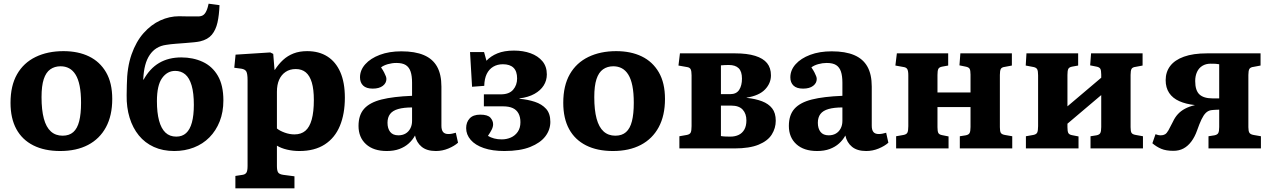

<svg xmlns="http://www.w3.org/2000/svg" viewBox="-20 -804 6886 1040"><path d="M306 14Q221 14 160.5 -16.5Q100 -47 68.5 -105Q37 -163 37 -247Q37 -340 72.5 -402Q108 -464 173 -495.5Q238 -527 324 -527Q403 -527 462 -498.5Q521 -470 554.5 -412.5Q588 -355 588 -268Q588 -178 554 -115Q520 -52 457 -19Q394 14 306 14ZM319 -69Q355 -69 377 -88.5Q399 -108 409 -147.5Q419 -187 419 -247Q419 -301 411.5 -338.5Q404 -376 389.5 -399.5Q375 -423 354.5 -434Q334 -445 308 -445Q276 -445 252.5 -428.5Q229 -412 217 -375.5Q205 -339 205 -278Q205 -208 217.5 -161.5Q230 -115 255.5 -92Q281 -69 319 -69Z M924 14Q862 14 813.5 -8Q765 -30 732 -70.5Q699 -111 682 -166.5Q665 -222 666 -288L667 -344Q668 -439 692.5 -509Q717 -579 758 -625Q799 -671 848.5 -693.5Q898 -716 950 -716Q963 -716 976 -715.5Q989 -715 1006 -715Q1023 -715 1046 -715Q1066 -714 1078 -720.5Q1090 -727 1098 -745Q1102 -753 1105 -764Q1108 -775 1110 -784L1169 -776Q1167 -722 1158 -682Q1149 -642 1127.5 -616Q1106 -590 1064 -580Q1051 -577 1030.5 -575Q1010 -573 985 -571Q960 -569 932.5 -567Q905 -565 880 -561Q851 -557 829 -543.5Q807 -530 791 -506.5Q775 -483 766.5 -450.5Q758 -418 756 -376L757 -371Q791 -433 842 -463Q893 -493 962 -493Q1026 -493 1078 -469Q1130 -445 1160 -393.5Q1190 -342 1190 -260Q1190 -197 1170 -146.5Q1150 -96 1114.5 -60Q1079 -24 1030 -5Q981 14 924 14ZM935 -64Q967 -64 988 -83Q1009 -102 1019.5 -140.5Q1030 -179 1030 -236Q1030 -300 1018 -341Q1006 -382 983.5 -401Q961 -420 929 -420Q886 -420 858 -381Q830 -342 830 -256Q830 -194 841.5 -151Q853 -108 876 -86Q899 -64 935 -64Z M1255 216V149L1294 143Q1308 141 1314.5 131.5Q1321 122 1321 95V-369Q1321 -405 1314 -417Q1307 -429 1287 -432L1249 -437L1256 -508L1444 -520L1460 -512L1467 -426H1469Q1489 -457 1513.5 -479.5Q1538 -502 1570 -514.5Q1602 -527 1644 -527Q1708 -527 1753.5 -498Q1799 -469 1823.5 -413Q1848 -357 1848 -275Q1848 -187 1821 -122Q1794 -57 1739 -21.5Q1684 14 1602 14Q1567 14 1535 6.5Q1503 -1 1480 -15V95Q1480 120 1486.5 130Q1493 140 1514 143L1575 151V216ZM1575 -76Q1611 -76 1634 -95.5Q1657 -115 1668.5 -156.5Q1680 -198 1680 -262Q1680 -320 1669 -357Q1658 -394 1636.5 -412Q1615 -430 1582 -430Q1550 -430 1527 -414.5Q1504 -399 1492 -372Q1480 -345 1480 -307V-108Q1496 -95 1522.5 -85.5Q1549 -76 1575 -76Z M2075 14Q2003 14 1962.5 -23Q1922 -60 1922 -122Q1922 -181 1952.5 -215Q1983 -249 2046.5 -265Q2110 -281 2212 -285V-356Q2212 -393 2204 -416.5Q2196 -440 2178 -451.5Q2160 -463 2127 -463Q2104 -463 2081 -456.5Q2058 -450 2044 -439Q2055 -423 2061 -411Q2067 -399 2070 -391Q2073 -383 2073 -376Q2073 -354 2053.5 -339Q2034 -324 1999 -324Q1964 -324 1947 -340.5Q1930 -357 1930 -385Q1930 -424 1958.5 -456Q1987 -488 2037.5 -507Q2088 -526 2154 -526Q2228 -526 2276 -505.5Q2324 -485 2347.5 -443Q2371 -401 2371 -335V-123Q2371 -100 2380 -89Q2389 -78 2409 -78Q2419 -78 2429 -80Q2439 -82 2449 -85L2461 -31Q2441 -13 2408.5 0.5Q2376 14 2341 14Q2292 14 2264 -9Q2236 -32 2228 -70Q2215 -46 2194 -27Q2173 -8 2143.5 3Q2114 14 2075 14ZM2138 -71Q2160 -71 2176.5 -80.5Q2193 -90 2202.5 -108Q2212 -126 2212 -149V-222Q2167 -222 2137 -213.5Q2107 -205 2093 -186.5Q2079 -168 2079 -139Q2079 -108 2093.5 -89.5Q2108 -71 2138 -71Z M2712 14Q2647 14 2600.5 -2Q2554 -18 2529.5 -46.5Q2505 -75 2505 -110Q2505 -142 2524 -162.5Q2543 -183 2581 -183Q2622 -183 2636.5 -166.5Q2651 -150 2651 -131Q2651 -117 2643.5 -102Q2636 -87 2623 -68Q2638 -59 2656.5 -54Q2675 -49 2698 -49Q2724 -49 2747 -59Q2770 -69 2784.5 -90Q2799 -111 2799 -142Q2799 -170 2788.5 -189.5Q2778 -209 2757.5 -218.5Q2737 -228 2704 -228H2601V-293H2693Q2738 -293 2759.5 -318Q2781 -343 2781 -379Q2781 -418 2761.5 -437Q2742 -456 2704 -456Q2674 -456 2651.5 -442.5Q2629 -429 2616.5 -403.5Q2604 -378 2603 -339L2537 -334L2526 -522H2602L2615 -475Q2638 -500 2674.5 -515Q2711 -530 2764 -530Q2814 -530 2854 -515.5Q2894 -501 2918 -472.5Q2942 -444 2942 -401Q2942 -368 2925 -341Q2908 -314 2875 -295.5Q2842 -277 2794 -271V-269Q2839 -265 2877 -252.5Q2915 -240 2938 -214.5Q2961 -189 2961 -144Q2961 -101 2934 -65.5Q2907 -30 2852 -8Q2797 14 2712 14Z M3300 14Q3215 14 3154.5 -16.5Q3094 -47 3062.5 -105Q3031 -163 3031 -247Q3031 -340 3066.5 -402Q3102 -464 3167 -495.5Q3232 -527 3318 -527Q3397 -527 3456 -498.5Q3515 -470 3548.5 -412.5Q3582 -355 3582 -268Q3582 -178 3548 -115Q3514 -52 3451 -19Q3388 14 3300 14ZM3313 -69Q3349 -69 3371 -88.5Q3393 -108 3403 -147.5Q3413 -187 3413 -247Q3413 -301 3405.5 -338.5Q3398 -376 3383.5 -399.5Q3369 -423 3348.5 -434Q3328 -445 3302 -445Q3270 -445 3246.5 -428.5Q3223 -412 3211 -375.5Q3199 -339 3199 -278Q3199 -208 3211.5 -161.5Q3224 -115 3249.5 -92Q3275 -69 3313 -69Z M3660 0V-66L3700 -73Q3716 -76 3721 -85.5Q3726 -95 3726 -121V-396Q3726 -419 3721 -429Q3716 -439 3700 -441L3655 -449L3663 -515H3962Q4027 -515 4070.5 -501.5Q4114 -488 4135 -462Q4156 -436 4156 -396Q4156 -353 4124 -319.5Q4092 -286 4024 -275V-274Q4072 -269 4107.5 -255.5Q4143 -242 4162.5 -217Q4182 -192 4182 -150Q4182 -110 4160.5 -75.5Q4139 -41 4089.5 -20.5Q4040 0 3958 0ZM3936 -64Q3962 -64 3981.5 -73.5Q4001 -83 4012 -102.5Q4023 -122 4023 -152Q4023 -188 4003 -210Q3983 -232 3941 -232H3885V-67Q3897 -65 3910.5 -64.5Q3924 -64 3936 -64ZM3885 -294H3935Q3969 -294 3984 -317.5Q3999 -341 3999 -378Q3999 -417 3981 -434.5Q3963 -452 3928 -452Q3917 -452 3905.5 -451.5Q3894 -451 3885 -450Z M4406 14Q4334 14 4293.5 -23Q4253 -60 4253 -122Q4253 -181 4283.5 -215Q4314 -249 4377.5 -265Q4441 -281 4543 -285V-356Q4543 -393 4535 -416.5Q4527 -440 4509 -451.5Q4491 -463 4458 -463Q4435 -463 4412 -456.5Q4389 -450 4375 -439Q4386 -423 4392 -411Q4398 -399 4401 -391Q4404 -383 4404 -376Q4404 -354 4384.5 -339Q4365 -324 4330 -324Q4295 -324 4278 -340.5Q4261 -357 4261 -385Q4261 -424 4289.5 -456Q4318 -488 4368.5 -507Q4419 -526 4485 -526Q4559 -526 4607 -505.5Q4655 -485 4678.5 -443Q4702 -401 4702 -335V-123Q4702 -100 4711 -89Q4720 -78 4740 -78Q4750 -78 4760 -80Q4770 -82 4780 -85L4792 -31Q4772 -13 4739.5 0.5Q4707 14 4672 14Q4623 14 4595 -9Q4567 -32 4559 -70Q4546 -46 4525 -27Q4504 -8 4474.5 3Q4445 14 4406 14ZM4469 -71Q4491 -71 4507.5 -80.5Q4524 -90 4533.5 -108Q4543 -126 4543 -149V-222Q4498 -222 4468 -213.5Q4438 -205 4424 -186.5Q4410 -168 4410 -139Q4410 -108 4424.5 -89.5Q4439 -71 4469 -71Z M4834 0V-66L4874 -73Q4890 -76 4895 -85.5Q4900 -95 4900 -121V-396Q4900 -420 4894.5 -429.5Q4889 -439 4874 -441L4830 -449L4838 -515H5116V-449L5083 -443Q5067 -440 5062.5 -430.5Q5058 -421 5058 -398V-303H5237V-400Q5237 -423 5232 -431.5Q5227 -440 5211 -443L5177 -450L5182 -515H5461V-449L5424 -442Q5406 -440 5401 -430.5Q5396 -421 5396 -398V-115Q5396 -93 5401 -84.5Q5406 -76 5423 -73L5463 -66V0H5179V-66L5211 -71Q5227 -74 5232 -83.5Q5237 -93 5237 -116V-224H5058V-115Q5058 -93 5062.5 -84Q5067 -75 5083 -72L5118 -65V0Z M5537 0V-66L5577 -73Q5593 -76 5598 -85.5Q5603 -95 5603 -121V-396Q5603 -420 5598 -429Q5593 -438 5578 -441L5536 -449L5540 -515H5820V-449L5787 -443Q5771 -440 5766.5 -430.5Q5762 -421 5762 -398V-228L5945 -383V-400Q5945 -423 5940 -431.5Q5935 -440 5920 -443L5885 -450L5890 -515H6169V-449L6132 -442Q6114 -440 6109 -430.5Q6104 -421 6104 -398V-115Q6104 -93 6109 -84.5Q6114 -76 6132 -73L6171 -66V0H5887V-66L5919 -71Q5935 -74 5940 -83.5Q5945 -93 5945 -116V-289L5762 -134V-115Q5762 -93 5766.5 -84Q5771 -75 5786 -72L5822 -65V0Z M6336 13Q6296 13 6270 2Q6244 -9 6222 -28L6239 -77Q6247 -74 6253.5 -72.5Q6260 -71 6268 -71Q6281 -71 6290.5 -76.5Q6300 -82 6309 -98Q6318 -114 6333 -144Q6344 -168 6360 -185.5Q6376 -203 6398.5 -215Q6421 -227 6450 -234L6452 -235Q6404 -240 6368 -256Q6332 -272 6313 -300.5Q6294 -329 6294 -370Q6294 -414 6318.5 -446.5Q6343 -479 6393 -497Q6443 -515 6518 -515H6808V-449L6771 -442Q6753 -440 6747.5 -430.5Q6742 -421 6742 -398V-115Q6742 -94 6747.5 -85Q6753 -76 6770 -73L6810 -66V0H6526V-66L6558 -71Q6574 -74 6579 -83.5Q6584 -93 6584 -116V-210Q6578 -210 6569 -209.5Q6560 -209 6552 -208.5Q6544 -208 6539 -207Q6523 -204 6511 -192Q6499 -180 6488 -157Q6477 -134 6464 -97Q6452 -63 6433.5 -38Q6415 -13 6391 0Q6367 13 6336 13ZM6549 -271H6584V-456Q6574 -458 6564 -458.5Q6554 -459 6537 -459Q6512 -459 6493 -447.5Q6474 -436 6464 -414.5Q6454 -393 6454 -365Q6454 -314 6477 -292.5Q6500 -271 6549 -271Z"/></svg>

Font: Literata 18pt
Style: Bold
Weight: 700
Designer: Latin by Veronika Burian and Jose Scaglione. Greek by Irene Vlachou. Cyrillic by Vera Evstafieva.
Foundry: TypeTogether
Version: Version 3.103;gftools[0.9.29]